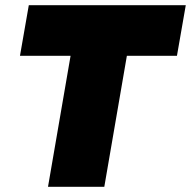

<svg xmlns="http://www.w3.org/2000/svg" viewBox="-20 -720 736 740"><path d="M57 -505H252L165 0H382L469 -505H662L696 -700H91Z"/></svg>

Font: Jost* Black
Style: Italic
Weight: 900
Italic angle: -10°
Version: Version 3.7